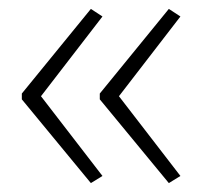

<svg xmlns="http://www.w3.org/2000/svg" viewBox="-20 -492 453 431"><path d="M29 -282V-269L184 -81L210 -97L72 -276L210 -455L184 -472ZM204 -282V-269L359 -81L385 -97L247 -276L385 -455L359 -472Z"/></svg>

Font: Noto Sans Sinhala UI ExtraLight
Style: Regular
Weight: 200
Designer: Jelle Bosma - Monotype Design Team
Foundry: Monotype Imaging Inc.
Version: Version 2.006